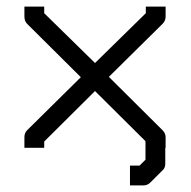

<svg xmlns="http://www.w3.org/2000/svg" viewBox="-20 -496 580 582"><path d="M268 -220 114 -67V-48H54V-80Q54 -93 62 -101L225 -262L62 -424Q54 -432 54 -446V-476H114V-456L268 -305L422 -456V-476H482V-446Q482 -433 473 -424L310 -263L473 -101Q482 -92 482 -80V-48H481V0Q481 14 472 21L436 57Q427 66 415 66H374V36V6H403L421 -12V-68Z"/></svg>

Font: IBM 3270
Style: Regular
Weight: 400
Monospace: yes
Version: Version 2.3.1